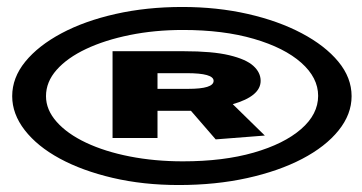

<svg xmlns="http://www.w3.org/2000/svg" viewBox="-20 -548 1040 551"><path d="M493 -17Q391 -17 303.5 -37.5Q216 -58 151.5 -93Q87 -128 51 -174.5Q15 -221 15 -272Q15 -325 52.5 -371Q90 -417 156.5 -452.5Q223 -488 312 -508Q401 -528 503 -528Q603 -528 691 -508Q779 -488 846 -452.5Q913 -417 951 -371Q989 -325 989 -272Q989 -220 951.5 -173.5Q914 -127 847 -92Q780 -57 689.5 -37Q599 -17 493 -17ZM505 -85Q621 -85 708 -110Q795 -135 844 -177.5Q893 -220 893 -273Q893 -325 844.5 -368Q796 -411 708.5 -436.5Q621 -462 505 -462Q424 -462 352.5 -447.5Q281 -433 227 -407.5Q173 -382 142.5 -347.5Q112 -313 112 -272Q112 -233 142.5 -198.5Q173 -164 227 -138.5Q281 -113 352.5 -99Q424 -85 505 -85ZM599 -148 528 -230H432V-152H303V-401H508Q590 -401 638 -389.5Q686 -378 707 -359Q728 -340 728 -316Q728 -272 648 -249L740 -159ZM432 -293H520Q593 -293 593 -316Q593 -338 516 -338H432Z"/></svg>

Font: Inconsolata UltraExpanded ExtraBold
Style: Regular
Weight: 800
Width: 9
Monospace: yes
Designer: Raph Levien, Cyreal, Brenton Simpson
Foundry: Raph Levien, Cyreal, Google
Version: Version 3.001; ttfautohint (v1.8.2.53-6de2)